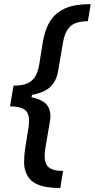

<svg xmlns="http://www.w3.org/2000/svg" viewBox="-20 -775 467 946"><path d="M277 151.3Q241.1 151.3 213.8 147Q186.4 142.8 164.4 133.3Q142.4 123.9 128.7 109Q115.1 94.1 106.9 72.6Q98.7 51.1 98.7 22.7Q98.7 -5.7 103.7 -41.9L120 -144.2Q129.6 -202.4 110.1 -226.6Q90.6 -250.7 30.9 -250.7H29.5L46.5 -353H47.9Q107.6 -353 136 -377.3Q164.4 -401.6 173.7 -459.5L190 -561.4Q198.9 -615.8 217 -652.9Q235.1 -690 264.7 -712.5Q294.4 -735.1 333.5 -744.9Q372.5 -754.6 426.8 -754.6L413 -670.5Q352.6 -670.5 325.3 -644Q297.9 -617.5 288.7 -556.1L266.7 -426.8Q263.1 -404.1 255.5 -386.5Q247.9 -369 233.7 -352.8Q219.5 -336.6 195.3 -325.3Q171.2 -313.9 137.4 -307.5L135.3 -295.8Q166.9 -289.4 187.3 -277.7Q207.7 -266 216.4 -250.7Q225.1 -235.4 227.6 -216.4Q230.1 -197.4 225.9 -176.5L203.8 -47.2Q193.5 14.2 212 40.7Q230.5 67.1 290.8 67.1Z"/></svg>

Font: Karasuma Gothic
Style: Medium Italic
Weight: 500
Italic angle: 9.39998°
Designer: Rasmus Andersson / Ryoko Nishizuka
Foundry: Genbu
Version: Version 1.00